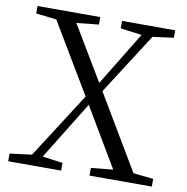

<svg xmlns="http://www.w3.org/2000/svg" viewBox="-81 -808 864 886"><g transform="rotate(10 351.0 -364.5)"><path d="M15 0V-36L118 -49L315 -356L120 -683L24 -694V-729H318V-694L214 -683L366 -429L520 -681L420 -694V-729H669V-694L571 -681L387 -394L594 -46L688 -36V0H396V-36L499 -46L336 -321L168 -49L263 -36V0Z"/></g></svg>

Font: Cactus Classical Serif
Style: Regular
Weight: 400
Designer: Henry Chan (via Glyphwiki)、田海東、宇文滿月
Foundry: Moonlit Owen
Version: Version 1.000